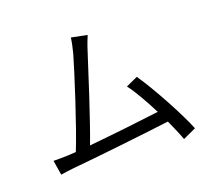

<svg xmlns="http://www.w3.org/2000/svg" viewBox="-132 -939 1265 1145"><g transform="rotate(-20 500.0 -366.0)"><path d="M933 -4C892 -107 783 -308 712 -411L637 -377C674 -329 718 -251 758 -172C649 -158 457 -136 310 -122C360 -252 458 -559 488 -653C501 -695 512 -721 522 -746L423 -766C419 -740 415 -716 403 -670C375 -572 273 -252 217 -114C199 -113 182 -112 167 -111C138 -110 104 -109 74 -110L89 -17C118 -21 147 -26 172 -28C306 -40 640 -77 795 -97C817 -48 837 -2 850 34Z"/></g></svg>

Font: Noto Sans CJK SC Regular
Style: Regular
Weight: 400
Designer: Ryoko NISHIZUKA (kana & ideographs); Paul D. Hunt (Latin, Greek & Cyrillic); Wenlong ZHANG (bopomofo); Sandoll Communica
Foundry: Adobe Systems Incorporated
Version: Version 1.004;PS 1.004;hotconv 1.0.82;makeotf.lib2.5.63406